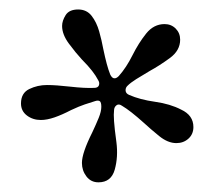

<svg xmlns="http://www.w3.org/2000/svg" viewBox="-20 -668 445 397"><path d="M183.6 -291Q168 -291 158.7 -303.2Q149.4 -315.4 149.4 -331.1Q149.4 -351.6 170.9 -394.5Q178.7 -411.1 184.1 -424.3Q189.5 -437.5 189.5 -447.3Q189.5 -457 186 -459Q182.6 -460.9 176.8 -459Q167 -456.1 155.3 -452.1Q143.6 -448.2 127 -440.4Q108.4 -430.7 92.8 -425.3Q77.1 -419.9 64.5 -419.9Q47.9 -419.9 35.6 -429.2Q23.4 -438.5 23.4 -454.1Q23.4 -475.6 40.5 -483.9Q57.6 -492.2 77.1 -492.2Q95.7 -492.2 125.5 -488.8Q155.3 -485.4 174.8 -486.3Q182.6 -486.3 184.6 -491.7Q186.5 -497.1 182.6 -502.9Q178.7 -510.7 170.4 -521.5Q162.1 -532.2 149.4 -544.9Q136.7 -558.6 122.6 -577.6Q108.4 -596.7 108.4 -614.3Q108.4 -625 115.7 -636.7Q123 -648.4 141.6 -648.4Q159.2 -648.4 169.4 -635.3Q179.7 -622.1 185.1 -603Q190.4 -584 193.4 -567.4Q197.3 -548.8 200.7 -536.1Q204.1 -523.4 208 -513.7Q214.8 -500 225.6 -510.7Q241.2 -528.3 253.9 -553.7Q266.6 -579.1 282.2 -598.6Q297.9 -618.2 320.3 -618.2Q334 -618.2 343.3 -608.9Q352.5 -599.6 352.5 -585.9Q352.5 -563.5 331.1 -547.9Q309.6 -532.2 290 -521.5Q273.4 -511.7 261.7 -504.4Q250 -497.1 243.2 -490.2Q239.3 -486.3 239.7 -480.5Q240.2 -474.6 247.1 -471.7Q269.5 -461.9 300.8 -457.5Q332 -453.1 354.5 -441.4Q379.9 -429.7 379.9 -405.3Q379.9 -390.6 369.6 -381.3Q359.4 -372.1 344.7 -372.1Q327.1 -372.1 309.1 -386.7Q291 -401.4 277.3 -414.1Q249 -439.5 232.4 -449.2Q225.6 -454.1 220.7 -450.2Q215.8 -446.3 215.8 -439.5Q214.8 -432.6 215.8 -417.5Q216.8 -402.3 220.7 -374Q224.6 -343.8 217.3 -317.4Q210 -291 183.6 -291Z"/></svg>

Font: Crimson Text SemiBold
Style: Regular
Weight: 600
Designer: Sebastian Kosch
Foundry: Sebastian Kosch
Version: Version 1.100; ttfautohint (v1.8.4)